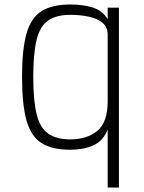

<svg xmlns="http://www.w3.org/2000/svg" viewBox="-20 -652 640 854"><path d="M459 182V-76Q439 -25 395.5 -5.5Q352 14 293 14Q212 14 165 -15.5Q118 -45 98 -116Q78 -187 78 -310Q78 -433 98 -503Q118 -573 165 -602.5Q212 -632 293 -632Q351 -632 394 -618Q437 -604 459 -566V-618H509V182ZM293 -32Q367 -32 413 -70Q459 -108 459 -202V-498Q459 -532 435.5 -551Q412 -570 374.5 -578Q337 -586 293 -586Q231 -586 194.5 -561Q158 -536 143 -475.5Q128 -415 128 -310Q128 -205 143 -144Q158 -83 194.5 -57.5Q231 -32 293 -32Z"/></svg>

Font: Victor Mono Thin
Style: Regular
Weight: 100
Monospace: yes
Designer: Rune Bjørnerås
Version: Version 1.561;gftools[0.9.30]